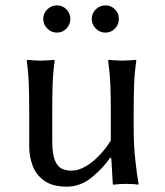

<svg xmlns="http://www.w3.org/2000/svg" viewBox="-20 -679 609 709"><path d="M387.2 -97.2Q360.4 -57.6 318.6 -23.7Q276.9 10.3 226.6 10.3Q174.8 10.3 144 -11.2Q113.3 -32.7 100.6 -66.9Q87.9 -101.1 87.9 -136.7V-264.2Q87.9 -324.7 86.4 -366.9Q85 -409.2 78.6 -455.1L80.6 -458Q89.8 -457 105.2 -456.1Q120.6 -455.1 130.4 -455.1Q139.6 -455.1 155.3 -456.1Q170.9 -457 180.2 -458L182.1 -455.1Q175.8 -412.6 174.3 -368.2Q172.9 -323.7 172.9 -264.2V-158.7Q172.9 -110.4 182.9 -86.4Q192.9 -62.5 209.2 -55.7Q225.6 -48.8 243.7 -48.8Q270 -48.8 297.4 -65.2Q324.7 -81.5 348.9 -107.4Q373 -133.3 389.2 -160.2V-264.2Q389.2 -324.7 387.5 -366.9Q385.7 -409.2 379.4 -455.1L381.3 -458Q391.1 -457 406.5 -456.1Q421.9 -455.1 431.6 -455.1Q440.9 -455.1 456.3 -456.1Q471.7 -457 481.4 -458L483.4 -455.1Q477.1 -412.6 475.3 -368.2Q473.6 -323.7 473.6 -264.2V-203.6Q473.6 -144.5 479.5 -89.4Q485.4 -34.2 491.7 0L489.7 2.9Q479.5 1 465.8 0.5Q452.1 0 442.9 0Q421.9 0 400.4 2.9Q396.5 2.9 396.5 0L391.1 -94.2ZM139.6 -608.9Q139.6 -629.9 154.8 -644.5Q169.9 -659.2 189.9 -659.2Q210.9 -659.2 225.3 -644.5Q239.7 -629.9 239.7 -608.9Q239.7 -588.4 225.3 -573.5Q210.9 -558.6 189.9 -558.6Q169.9 -558.6 154.8 -573.5Q139.6 -588.4 139.6 -608.9ZM318.8 -608.9Q318.8 -629.9 333.7 -644.5Q348.6 -659.2 369.1 -659.2Q390.1 -659.2 404.5 -644.5Q418.9 -629.9 418.9 -608.9Q418.9 -588.4 404.5 -573.5Q390.1 -558.6 369.1 -558.6Q348.6 -558.6 333.7 -573.5Q318.8 -588.4 318.8 -608.9Z"/></svg>

Font: Kurinto Seri
Style: Regular
Weight: 400
Designer: Kurinto was developed by Clint Goss from a range of fonts that are compatible with the SIL Open Font License Version 1.1
Foundry: Clinton F. Goss
Version: Version 2.196; July 25, 2020